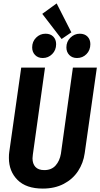

<svg xmlns="http://www.w3.org/2000/svg" viewBox="-20 -1087 586 1122"><path d="M475 -192Q467 -134 436 -87Q405 -40 352.5 -12.5Q300 15 230 15Q133 15 82.5 -35.5Q32 -86 32 -164Q32 -186 34 -198L104 -692H243L172 -184Q170 -168 170 -162Q170 -130 187 -111.5Q204 -93 239 -93Q281 -93 305 -120Q329 -147 336 -189L406 -692H546ZM311 -1067 397 -898 340 -859 227 -1006ZM168 -810Q168 -844 191 -867Q214 -890 246 -890Q275 -890 291.5 -873Q308 -856 308 -829Q308 -794 285 -771Q262 -748 230 -748Q202 -748 185 -765.5Q168 -783 168 -810ZM368 -810Q368 -844 391.5 -867Q415 -890 446 -890Q475 -890 491.5 -873Q508 -856 508 -829Q508 -794 485.5 -771Q463 -748 430 -748Q402 -748 385 -765.5Q368 -783 368 -810Z"/></svg>

Font: Fira Sans Extra Condensed SemiBold
Style: Italic
Weight: 600
Width: 3
Italic angle: -8°
Designer: Carrois Corporate & Edenspiekermann AG
Foundry: Carrois Corporate GbR & Edenspiekermann AG
Version: Version 4.203